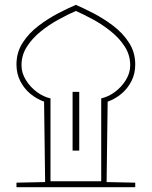

<svg xmlns="http://www.w3.org/2000/svg" viewBox="-20 -782 634 802"><path d="M48.8 0H544.9V-19L425.3 -21.5L429.7 -357.4Q461.4 -368.7 487.5 -390.6Q513.7 -412.6 529.3 -443.6Q544.9 -474.6 544.9 -512.7Q544.9 -563.5 519 -603.5Q493.2 -643.6 453.4 -673.8Q413.6 -704.1 371.3 -726.1Q329.1 -748 296.9 -761.7Q264.6 -748 222.4 -726.1Q180.2 -704.1 140.4 -673.8Q100.6 -643.6 74.7 -603.5Q48.8 -563.5 48.8 -512.7Q48.8 -474.6 64.5 -443.6Q80.1 -412.6 106.4 -390.6Q132.8 -368.7 164.1 -357.4L168.5 -21.5L48.8 -19ZM402.8 -24.9H190.9V-371.1Q161.6 -377.4 133.8 -397.9Q106 -418.5 87.9 -448Q69.8 -477.5 69.8 -509.3Q69.8 -551.8 92.3 -586.9Q114.7 -622.1 150.1 -650.6Q185.5 -679.2 224.6 -700.4Q263.7 -721.7 296.9 -736.3Q330.1 -721.7 369.1 -700.4Q408.2 -679.2 443.6 -650.6Q479 -622.1 501.5 -586.9Q523.9 -551.8 523.9 -509.3Q523.9 -477.5 505.9 -448Q487.8 -418.5 460 -397.9Q432.1 -377.4 402.8 -371.1ZM283.2 -398.4V-152.8H311V-398.4Z"/></svg>

Font: Pinar-VF
Style: Regular
Weight: 300
Designer: Amin Abedi
Version: Version 3.0